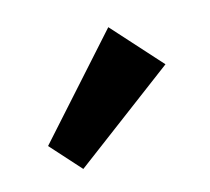

<svg xmlns="http://www.w3.org/2000/svg" viewBox="-39 -764 308 281"><g transform="rotate(-10 115.5 -623.0)"><path d="M210 -654 65 -524 20 -566 137 -722Z"/></g></svg>

Font: Tilda Sans Bold
Style: Regular
Weight: 700
Designer: ParaType Ltd
Foundry: ParaType Ltd
Version: Version 1.009